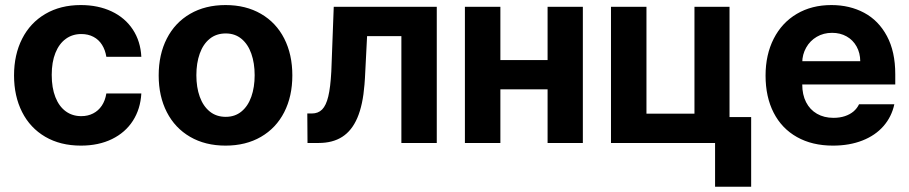

<svg xmlns="http://www.w3.org/2000/svg" viewBox="-20 -557 3542 748"><path d="M34.7 -263.2Q34.7 -344.1 66.3 -406.2Q97.9 -468.3 156.8 -502.8Q215.6 -537.3 294.6 -537.3Q362.5 -537.3 415 -512.5Q467.5 -487.6 497.5 -441.9Q527.6 -396.1 530.6 -335.8H394.3Q390.1 -362.3 377.4 -382.5Q364.7 -402.7 344.1 -413.5Q323.5 -424.4 296.7 -424.4Q262.1 -424.4 236.2 -405.5Q210.3 -386.7 195.9 -350.9Q181.5 -315.1 181.5 -265.2Q181.5 -214.7 195.8 -178.6Q210 -142.5 235.9 -123.5Q261.8 -104.5 296.7 -104.5Q322.3 -104.5 342.7 -115Q363.2 -125.4 376.5 -145.2Q389.8 -164.9 394.3 -192.8H530.6Q527.2 -132.5 497.8 -86.6Q468.4 -40.7 416.3 -15.2Q364.2 10.3 295.2 10.3Q215.2 10.3 156.2 -24.2Q97.3 -58.7 66 -120.7Q34.7 -182.6 34.7 -263.2Z M598.2 -263.2Q598.2 -344.9 630 -406.9Q661.7 -468.9 720.7 -503.1Q779.6 -537.3 858.7 -537.3Q937.8 -537.3 996.7 -503.1Q1055.7 -468.9 1087.3 -406.9Q1118.9 -344.9 1118.9 -263.2Q1118.9 -181.9 1087.3 -120Q1055.7 -58.1 996.7 -23.9Q937.8 10.3 858.7 10.3Q779.6 10.3 720.7 -23.9Q661.7 -58.1 630 -120Q598.2 -181.9 598.2 -263.2ZM972.1 -264Q972.1 -311.1 959.1 -347.9Q946.2 -384.7 920.8 -405.7Q895.5 -426.7 859.5 -426.7Q822.7 -426.7 797 -405.9Q771.3 -385.1 758.2 -348.2Q745 -311.3 745 -264Q745 -216.9 758.2 -180.2Q771.3 -143.6 797 -122.7Q822.7 -101.8 859.5 -101.8Q895.5 -101.8 920.8 -122.7Q946.2 -143.6 959.1 -180.3Q972.1 -217.1 972.1 -264Z M1177.2 -114.9H1195Q1219.6 -114.9 1235 -130.5Q1250.4 -146.1 1258.9 -181.2Q1267.4 -216.3 1270.7 -277.9Q1270.9 -284.8 1271.4 -295.6L1280.2 -530.4H1681.6V0H1543.7V-416.3H1410.1L1401.8 -253.2L1400 -227.9Q1393.7 -147.7 1372.1 -97.7Q1350.6 -47.7 1313.3 -23.9Q1276.1 0 1221.5 0H1178Z M2159.8 -209H1882.1V-323.1H2159.8ZM1929.4 0H1791.2V-530.4H1929.4ZM2250.7 0H2113.3V-530.4H2250.7Z M2822.1 0H2360.3V-530.4H2498.5V-114.1H2685.5V-530.4H2822.1ZM2906.4 170.5H2765.8V-100.8H2906.4Z M2962.5 -262.6Q2962.5 -343.8 2994.3 -406.3Q3026.1 -468.7 3084.2 -503Q3142.3 -537.3 3219 -537.3Q3290.4 -537.3 3346.6 -507.2Q3402.9 -477.1 3435.3 -416.5Q3467.8 -355.9 3467.8 -268.2V-227.9H3021.3V-318.5H3331.4Q3331.2 -350.4 3317.2 -375.7Q3303.2 -401.1 3278.3 -415.1Q3253.5 -429.1 3221.6 -429.1Q3188.3 -429.1 3161.9 -413.6Q3135.5 -398.1 3120.6 -371.4Q3105.6 -344.8 3105.4 -313.1V-228Q3105.4 -188.2 3120.3 -159Q3135.2 -129.7 3162.8 -113.8Q3190.4 -97.9 3227.3 -97.9Q3251.6 -97.9 3271.5 -104.5Q3291.4 -111.1 3305.4 -123Q3319.3 -135 3326.7 -150.9H3464.2Q3453.7 -102.1 3422 -65.8Q3390.3 -29.4 3339.8 -9.6Q3289.2 10.3 3224.9 10.3Q3144.2 10.3 3085 -23Q3025.7 -56.2 2994.1 -117.8Q2962.5 -179.3 2962.5 -262.6Z"/></svg>

Font: Pretendard Variable
Style: Regular
Weight: 400
Designer: Base glyphs from Inter by Rasmus Andersson; Hangul glyphs from Noto Sans CJK(Source Han Sans) by Jang Soo-young and Kang
Foundry: Kil Hyung-jin
Version: Version 1.100;FEAKit 1.0